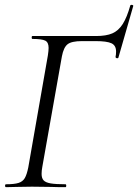

<svg xmlns="http://www.w3.org/2000/svg" viewBox="-20 -774 571 794"><path d="M5 -12Q39 -12 56.5 -17.5Q74 -23 82.5 -37.5Q91 -52 97 -82L178 -545Q181 -565 181 -576Q181 -599 167 -606Q153 -613 114 -613Q111 -613 111 -619Q111 -625 114 -625H377Q419 -625 444.5 -636Q470 -647 487.5 -674.5Q505 -702 519 -752Q521 -754 524 -754Q527 -754 529.5 -752.5Q532 -751 531 -749L470 -537Q470 -535 468.5 -534Q467 -533 465 -533Q462 -533 459.5 -535Q457 -537 458 -540Q460 -548 460 -561Q460 -586 441 -595Q422 -604 375 -604H319Q276 -604 259.5 -591Q243 -578 236 -541L155 -84Q152 -68 152 -55Q152 -37 160.5 -28Q169 -19 190 -15.5Q211 -12 251 -12Q254 -12 254 -6Q254 0 251 0Q213 0 192 -1L112 -2L49 -1Q32 0 5 0Q1 0 1 -6Q1 -12 5 -12Z"/></svg>

Font: Cormorant Infant
Style: Italic
Weight: 400
Italic angle: -10°
Designer: Christian Thalmann (Catharsis Fonts)
Foundry: Catharsis Fonts
Version: Version 4.000